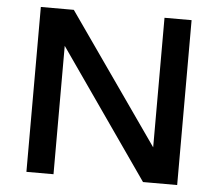

<svg xmlns="http://www.w3.org/2000/svg" viewBox="-51 -756 921 812"><g transform="rotate(5 410.0 -350.0)"><path d="M615 -700V-150L230 -700H90V0H205V-545L585 0H730V-700Z"/></g></svg>

Font: Goli Medium
Style: Regular
Weight: 500
Designer: jaikishan Patel
Foundry: MagicType
Version: Version 1.000;Glyphs 3.2 (3242)